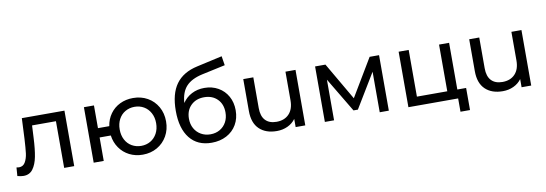

<svg xmlns="http://www.w3.org/2000/svg" viewBox="-64 -1228 5134 1806"><g transform="rotate(-10 2503.5 -325.0)"><path d="M548 -530H141L132 -334C128.7 -274.7 125 -229 121 -197C117 -165 108.3 -137.3 95 -114C81.7 -90.7 61.7 -79 35 -79C27.7 -79 19.7 -80 11 -82L5 -1C27 5 46.7 8 64 8C102 8 131.7 -6.3 153 -35C174.3 -63.7 189.7 -101.8 199 -149.5C208.3 -197.2 214.7 -256.7 218 -328L224 -446H452V0H548Z M1341 -500.5C1300.3 -523.5 1254.3 -535 1203 -535C1157 -535 1115.2 -525.8 1077.5 -507.5C1039.8 -489.2 1008.8 -463.2 984.5 -429.5C960.2 -395.8 944.7 -357 938 -313H830V-530H734V0H830V-224H937C943 -179.3 958.2 -139.5 982.5 -104.5C1006.8 -69.5 1038 -42.3 1076 -23C1114 -3.7 1156.3 6 1203 6C1254.3 6 1300.3 -5.7 1341 -29C1381.7 -52.3 1413.7 -84.5 1437 -125.5C1460.3 -166.5 1472 -213 1472 -265C1472 -317 1460.3 -363.5 1437 -404.5C1413.7 -445.5 1381.7 -477.5 1341 -500.5ZM1291.5 -101C1265.2 -85.7 1235.7 -78 1203 -78C1170.3 -78 1140.7 -85.7 1114 -101C1087.3 -116.3 1066.5 -138.2 1051.5 -166.5C1036.5 -194.8 1029 -227.7 1029 -265C1029 -301.7 1036.5 -334.2 1051.5 -362.5C1066.5 -390.8 1087.3 -412.7 1114 -428C1140.7 -443.3 1170.3 -451 1203 -451C1235.7 -451 1265.2 -443.3 1291.5 -428C1317.8 -412.7 1338.7 -390.8 1354 -362.5C1369.3 -334.2 1377 -301.7 1377 -265C1377 -227.7 1369.3 -194.8 1354 -166.5C1338.7 -138.2 1317.8 -116.3 1291.5 -101Z M2012 -479C1973.3 -501 1929.3 -512 1880 -512C1835.3 -512 1795 -502.7 1759 -484C1723 -465.3 1693.7 -439 1671 -405C1675.7 -473.7 1695 -526.3 1729 -563C1763 -599.7 1814.7 -625.7 1884 -641L2107 -689L2093 -777L1851 -723C1759 -703 1690.7 -662.2 1646 -600.5C1601.3 -538.8 1579 -453.7 1579 -345C1579 -233 1603.5 -146.2 1652.5 -84.5C1701.5 -22.8 1771 8 1861 8C1914.3 8 1961.8 -3 2003.5 -25C2045.2 -47 2077.5 -77.8 2100.5 -117.5C2123.5 -157.2 2135 -202.7 2135 -254C2135 -304 2124.2 -348.5 2102.5 -387.5C2080.8 -426.5 2050.7 -457 2012 -479ZM1953.5 -95C1927.2 -79.7 1897 -72 1863 -72C1829.7 -72 1799.7 -79.7 1773 -95C1746.3 -110.3 1725.5 -131.5 1710.5 -158.5C1695.5 -185.5 1688 -216.3 1688 -251C1688 -303.7 1704.2 -346 1736.5 -378C1768.8 -410 1811 -426 1863 -426C1915 -426 1957 -410 1989 -378C2021 -346 2037 -303.7 2037 -251C2037 -216.3 2029.7 -185.5 2015 -158.5C2000.3 -131.5 1979.8 -110.3 1953.5 -95Z M2755 -530H2659V-256C2659 -200 2644.3 -156.7 2615 -126C2585.7 -95.3 2545.7 -80 2495 -80C2449 -80 2413.7 -93.2 2389 -119.5C2364.3 -145.8 2352 -184.7 2352 -236V-530H2256V-225C2256 -149 2276.3 -91.5 2317 -52.5C2357.7 -13.5 2413.3 6 2484 6C2521.3 6 2555.7 -1.3 2587 -16C2618.3 -30.7 2643.7 -51.3 2663 -78V0H2755Z M3553 -530H3463L3249 -172L3041 -530H2942V0H3030V-388L3226 -60H3268L3466 -387V0H3553Z M4306 -84H4222V-530H4126V-84H3836V-530H3740V0H4215V127H4306Z M4913 -530H4817V-256C4817 -200 4802.3 -156.7 4773 -126C4743.7 -95.3 4703.7 -80 4653 -80C4607 -80 4571.7 -93.2 4547 -119.5C4522.3 -145.8 4510 -184.7 4510 -236V-530H4414V-225C4414 -149 4434.3 -91.5 4475 -52.5C4515.7 -13.5 4571.3 6 4642 6C4679.3 6 4713.7 -1.3 4745 -16C4776.3 -30.7 4801.7 -51.3 4821 -78V0H4913Z"/></g></svg>

Font: ICO Headline
Style: Regular
Weight: 500
Designer: Julieta Ulanovsky
Foundry: Julieta Ulanovsky
Version: Version 7.200